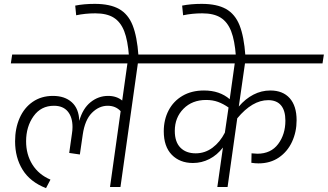

<svg xmlns="http://www.w3.org/2000/svg" viewBox="-20 -967 1695 993"><path d="M820 -639H693L603 0H549L604 -392Q578 -420 537 -420Q492 -420 455.5 -383.5Q419 -347 408 -271L393 -168L338 -176L352 -275Q355 -293 355 -310Q355 -361 330.5 -390.5Q306 -420 259 -420Q192 -420 153.5 -366Q115 -312 115 -236Q115 -168 147.5 -116Q180 -64 241 -38L218 6Q136 -26 97 -89Q58 -152 58 -236Q58 -303 81.5 -356.5Q105 -410 149.5 -440.5Q194 -471 254 -471Q315 -471 351.5 -438Q388 -405 390 -342Q408 -406 448.5 -438.5Q489 -471 539 -471Q583 -471 612 -447L639 -639H36L43 -685H827Z M473 -898Q421 -898 374 -888L369 -938Q414 -947 470 -947Q549 -947 596 -920.5Q643 -894 666 -836Q689 -778 696 -680L647 -677Q641 -758 622.5 -805.5Q604 -853 568.5 -875.5Q533 -898 473 -898Z M1215 -416Q1249 -456 1290.5 -477.5Q1332 -499 1378 -499Q1443 -499 1478.5 -459Q1514 -419 1514 -345Q1514 -285 1490.5 -234Q1467 -183 1422.5 -152.5Q1378 -122 1317 -122Q1300 -122 1280 -125L1281 -174Q1301 -172 1311 -172Q1381 -172 1418.5 -222Q1456 -272 1456 -343Q1456 -395 1433.5 -422Q1411 -449 1367 -449Q1285 -449 1207 -355L1157 0H1104L1133 -204Q1103 -165 1063 -144.5Q1023 -124 978 -124Q910 -124 868.5 -166.5Q827 -209 827 -288Q827 -348 852 -396Q877 -444 924 -471.5Q971 -499 1035 -499Q1116 -499 1168 -454L1194 -639H786L792 -685H1655L1648 -639H1247ZM1162 -411Q1135 -430 1107.5 -440Q1080 -450 1046 -450Q974 -450 929 -404.5Q884 -359 884 -290Q884 -233 913 -203.5Q942 -174 992 -174Q1040 -174 1079 -203Q1118 -232 1143 -281Z M1026 -898Q974 -898 927 -888L922 -938Q967 -947 1023 -947Q1102 -947 1149 -920.5Q1196 -894 1219 -836Q1242 -778 1249 -680L1200 -677Q1194 -758 1175.5 -805.5Q1157 -853 1121.5 -875.5Q1086 -898 1026 -898Z"/></svg>

Font: FiraGO Light
Style: Italic
Weight: 300
Italic angle: -8°
Designer: bBox Type GmbH
Foundry: bBox Type GmbH
Version: Version 1.001